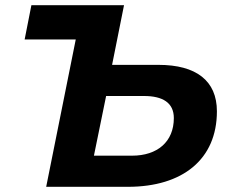

<svg xmlns="http://www.w3.org/2000/svg" viewBox="-20 -720 888 740"><path d="M591 -470H412L458 -700H101L75 -568H272L158 0H473C684 0 816 -106 816 -291C816 -409 736 -470 591 -470ZM489 -120H342L389 -350H535C607 -350 650 -324 650 -265C650 -174 587 -120 489 -120Z"/></svg>

Font: AWKNG-Font
Style: Bold Italic
Weight: 700
Italic angle: -11.3°
Designer: Awakening Church
Foundry: Awakening Church
Version: Version 1.700;PS 001.700;hotconv 1.0.88;makeotf.lib2.5.64775